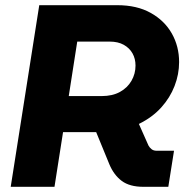

<svg xmlns="http://www.w3.org/2000/svg" viewBox="-20 -720 724 740"><path d="M21.3 0 131.3 -700H432.3Q507.7 -700 560.8 -670.3Q614 -640.7 642.2 -591Q670.3 -541.3 670.3 -480.7Q670.3 -433.7 652.8 -388.5Q635.3 -343.3 601.2 -305.5Q567 -267.7 515.3 -242.3L552.3 -159Q556.7 -151 564.2 -145Q571.7 -139 583.7 -139H650.7L628.7 0H532.7Q479.7 0 449.3 -22.7Q419 -45.3 401.7 -86.3L350.7 -210.7Q346 -210.7 340.3 -210.7Q334.7 -210.7 330 -210.7H223L190 0ZM245 -349.7H371.7Q413.3 -349.7 442.3 -365.7Q471.3 -381.7 486.8 -408.7Q502.3 -435.7 502.3 -467.3Q502.3 -493.7 490.7 -514.3Q479 -535 457 -547.3Q435 -559.7 402.3 -559.7H277.7Z"/></svg>

Font: MuseoModerno Thin
Style: Italic
Weight: 100
Italic angle: -9°
Designer: Pablo Cosgaya, Héctor Gatti, Marcela Romero, and the Authors of The MuseoModerno Project.
Foundry: Omnibus-Type Team
Version: Version 1.003